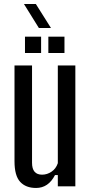

<svg xmlns="http://www.w3.org/2000/svg" viewBox="-20 -925 444 953"><path d="M159 8Q108 8 80 -22.5Q52 -53 52 -124V-600H139V-117Q139 -58 189 -58Q214 -58 236 -73Q258 -88 267 -115V-600H354V0H267V-56H253Q220 8 159 8ZM220 -662V-743H300V-662ZM104 -662V-743H184V-662ZM99 -905H158L233 -786H173Z"/></svg>

Font: Big Shoulders Display SemiBold
Style: Regular
Weight: 600
Designer: Patric King
Foundry: XO Type Co
Version: Version 1.000; ttfautohint (v1.8.2)